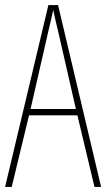

<svg xmlns="http://www.w3.org/2000/svg" viewBox="-20 -734 417 754"><path d="M351 0H377L208 -714H170L0 0H26L94 -281H284ZM208 -612 278 -306H100L170 -612C178 -646 183 -666 189 -695C195 -666 200 -645 208 -612Z"/></svg>

Font: Noto Sans Ethiopic ExtraCondensed Thin
Style: Regular
Weight: 100
Width: 2
Designer: Monotype Design Team
Foundry: Monotype Imaging Inc.
Version: Version 2.102